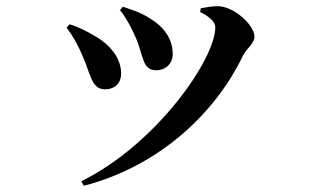

<svg xmlns="http://www.w3.org/2000/svg" viewBox="-20 -550 1040 624"><path d="M244 39.2 252.6 53.8C508 -13.1 685.3 -192.6 769.6 -369.1C781.4 -392.1 807 -409.9 807 -430C807 -469.5 740 -529.1 688.6 -529.8C671.1 -530.1 647.4 -526.2 632.2 -522.8L630.6 -511C660.2 -495.7 679.7 -479.6 679.7 -461.2C679.7 -357.5 487.8 -81 244 39.2ZM321.1 -259.8C355.8 -259.8 373.7 -282 373.7 -310.7C373.7 -359.8 339.9 -404.9 283.3 -435.8C265.6 -446.5 236.2 -461.8 206.1 -471.2L196.5 -459.9C215 -436.2 233 -405.5 250.2 -363.9C274.8 -308.7 277.3 -259.8 321.1 -259.8ZM488.6 -321.6C514.5 -321.6 541.3 -340.1 541.3 -374.2C541.3 -426.6 510.2 -465.3 462.6 -493C435.3 -510.2 410.3 -517.5 379.2 -528.2L369.8 -516.8C386.7 -498.8 410.7 -453.1 422.5 -424.9C447.3 -366 442 -321.6 488.6 -321.6Z"/></svg>

Font: Source Han Serif TW VF
Style: Regular
Weight: 250
Designer: Ryoko NISHIZUKA 西塚涼子 (kana & ideographs); Frank Grießhammer (Latin, Greek & Cyrillic); Wenlong ZHANG 张文龙 (bopomofo); San
Foundry: Adobe
Version: Version 2.002;hotconv 1.1.0;makeotfexe 2.6.0